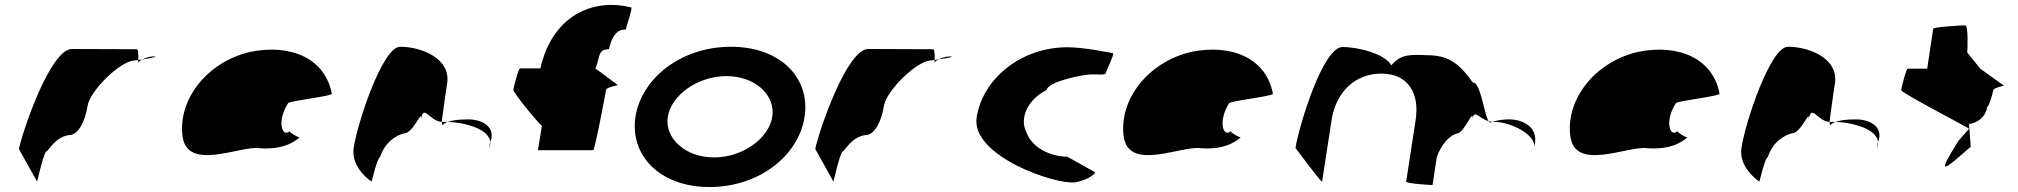

<svg xmlns="http://www.w3.org/2000/svg" viewBox="-20 -744 8113 772"><path d="M56 -145 129 -14C128 -6 156 -135 167 -135C178 -142 203 -194 259 -201C295 -201 323 -258 332 -318C341 -378 464 -501 523 -501C523 -501 528 -502 536 -503C537 -520 536 -546 530 -546C530 -546 367 -547 269 -547C184 -547 73 -225 56 -145ZM536 -503C536 -498 535 -494 535 -491C535 -494 542 -500 552 -505C546 -504 541 -504 536 -503ZM552 -505C583 -510 623 -517 596 -517C580 -517 564 -511 552 -505Z M714 -196C733 -52 948 -160 1023 -148C1082 -144 1138 -152 1184 -191C1176 -193 1142 -212 1145 -217C1115 -188 1091 -257 1139 -330C1155 -340 1322 -358 1314 -368C1288 -506 1153 -570 984 -535C809 -493 695 -341 714 -196ZM1145 -218V-217ZM1185 -192 1184 -191C1186 -191 1186 -191 1185 -190Z M1402 -149C1390 -68 1474 -14 1474 -14C1473 -6 1497 -112 1508 -112C1527 -171 1571 -200 1606 -208C1642 -208 1680 -314 1672 -261C1683 -331 1707 -256 1756 -254C1760 -281 1768 -346 1778 -409C1793 -510 1673 -556 1589 -556C1518 -556 1417 -250 1402 -149ZM1756 -254C1757 -246 1758 -242 1760 -241C1759 -237 1759 -246 1780 -254ZM1780 -254C1869 -250 1974 -215 1947 -149L1950 -170C1976 -228 1926 -264 1862 -264C1819 -264 1795 -259 1780 -254Z M2044 -383C2042 -372 2158 -232 2159 -239L2143 -140H2365C2372 -140 2415 -372 2417 -383C2419 -394 2472 -402 2464 -402L2374 -469C2394 -514 2382 -546 2428 -546C2446 -618 2473 -626 2496 -625C2498 -636 2525 -714 2518 -714C2360 -754 2199 -677 2153 -469H2071C2064 -469 2046 -394 2044 -383Z M2535 -274C2512 -121 2631 8 2833 8C3035 8 3192 -121 3215 -274C3239 -428 3121 -556 2919 -556C2717 -556 2559 -428 2535 -274ZM2665 -274C2679 -362 2786 -438 2901 -438C3016 -438 3099 -362 3085 -274C3072 -188 2966 -111 2851 -111C2736 -111 2652 -188 2665 -274Z M3258 -145 3331 -14C3330 -6 3358 -135 3369 -135C3380 -142 3405 -194 3461 -201C3497 -201 3525 -258 3534 -318C3543 -378 3666 -501 3725 -501C3725 -501 3730 -502 3738 -503C3739 -520 3738 -546 3732 -546C3732 -546 3569 -547 3471 -547C3386 -547 3275 -225 3258 -145ZM3738 -503C3738 -498 3737 -494 3737 -491C3737 -494 3744 -500 3754 -505C3748 -504 3743 -504 3738 -503ZM3754 -505C3785 -510 3825 -517 3798 -517C3782 -517 3766 -511 3754 -505Z M3907 -272C3883 -118 4222 0 4304 -11C4363 -22 4390 -52 4382 -52L4271 -114C4204 -114 4130 -150 4108 -210C4076 -270 4115 -346 4188 -382C4193 -416 4336 -445 4369 -445C4403 -445 4425 -441 4427 -452C4429 -462 4463 -530 4455 -530C4455 -530 4342 -554 4272 -554C4086 -554 3931 -428 3907 -272Z M4498 -196C4517 -52 4732 -160 4807 -148C4866 -144 4922 -152 4968 -191C4960 -193 4926 -212 4929 -217C4899 -188 4875 -257 4923 -330C4939 -340 5106 -358 5098 -368C5072 -506 4937 -570 4768 -535C4593 -493 4479 -341 4498 -196ZM4929 -218V-217ZM4969 -192 4968 -191C4970 -191 4970 -191 4969 -190Z M5189 -149C5189 -149 5295 -6 5296 -14L5334 -261C5352 -376 5430 -448 5534 -448C5641 -448 5689 -370 5672 -261L5634 -14C5633 -6 5729 0 5740 0L5757 -112C5775 -164 5809 -200 5840 -208C5867 -208 5909 -320 5900 -261C5907 -309 5923 -269 5965 -257C5946 -290 5934 -413 5901 -413C5845 -494 5798 -522 5718 -522C5647 -525 5612 -526 5574 -481C5552 -526 5443 -555 5378 -555C5298 -555 5201 -230 5189 -149ZM5965 -257C5967 -254 5969 -252 5971 -251L5980 -254ZM5980 -254H5989C6049 -254 6158 -205 6149 -149L6152 -170C6161 -228 6111 -264 6047 -264C6026 -264 6002 -261 5980 -254Z M6294 -196C6313 -52 6528 -160 6603 -148C6662 -144 6718 -152 6764 -191C6756 -193 6722 -212 6725 -217C6695 -188 6671 -257 6719 -330C6735 -340 6902 -358 6894 -368C6868 -506 6733 -570 6564 -535C6389 -493 6275 -341 6294 -196ZM6725 -218V-217ZM6765 -192 6764 -191C6766 -191 6766 -191 6765 -190Z M6982 -149C6970 -68 7054 -14 7054 -14C7053 -6 7077 -112 7088 -112C7107 -171 7151 -200 7186 -208C7222 -208 7260 -314 7252 -261C7263 -331 7287 -256 7336 -254C7340 -281 7348 -346 7358 -409C7373 -510 7253 -556 7169 -556C7098 -556 6997 -250 6982 -149ZM7336 -254C7337 -246 7338 -242 7340 -241C7339 -237 7339 -246 7360 -254ZM7360 -254C7449 -250 7554 -215 7527 -149L7530 -170C7556 -228 7506 -264 7442 -264C7399 -264 7375 -259 7360 -254Z M7624 -382C7622 -371 7905 -226 7897 -226L7854 -177C7765 -34 7790 -54 7904 -154L7897 -246C7913 -246 7962 -261 7970 -314C7977 -314 7993 -371 7995 -382C7997 -392 8044 -400 8037 -400L7942 -468L7890 -533C7891 -540 7895 -642 7882 -642C7869 -642 7754 -636 7753 -628L7729 -468H7651C7644 -468 7626 -392 7624 -382Z"/></svg>

Font: Ampere
Style: SCExtIta
Weight: 400
Version: Version 1